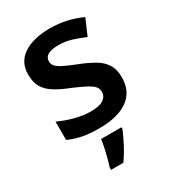

<svg xmlns="http://www.w3.org/2000/svg" viewBox="-188 -650 865 969"><g transform="rotate(-30 245.0 -165.5)"><path d="M450 -157Q450 -75 391.5 -32.5Q333 10 224 10Q167 10 126.5 2Q86 -6 48 -23V-130Q88 -111 136.5 -98Q185 -85 228 -85Q280 -85 303 -101Q326 -117 326 -144Q326 -160 317 -172.5Q308 -185 281.5 -200Q255 -215 203 -237Q151 -257 116.5 -278.5Q82 -300 64.5 -329Q47 -358 47 -404Q47 -477 104.5 -514.5Q162 -552 258 -552Q308 -552 352.5 -542Q397 -532 442 -512L402 -419Q364 -435 328 -446Q292 -457 254 -457Q171 -457 171 -410Q171 -393 181.5 -381Q192 -369 218.5 -355.5Q245 -342 294 -323Q342 -304 377 -283.5Q412 -263 431 -233Q450 -203 450 -157ZM322 71Q310 101 288.5 142.5Q267 184 241 221H169V208Q175 190 182 163.5Q189 137 195 109.5Q201 82 203 61H322Z"/></g></svg>

Font: Noto Sans Bassa Vah SemiBold
Style: Regular
Weight: 600
Designer: Monotype Design Team
Foundry: Monotype Imaging Inc.
Version: Version 2.002; ttfautohint (v1.8.4.7-5d5b)